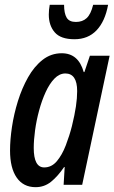

<svg xmlns="http://www.w3.org/2000/svg" viewBox="-20 -773 478 803"><path d="M128.9 9.8Q77.6 9.8 49.8 -30.3Q22 -70.3 22 -143.6Q22 -188 30 -241.9Q38.1 -295.9 54.9 -350.1Q71.8 -404.3 97.4 -449.7Q123 -495.1 158.2 -522.7Q193.4 -550.3 238.3 -550.3Q308.1 -550.3 330.1 -471.7H333L356 -540H438.5L323.7 0H246.1L250.5 -74.2H248Q221.7 -35.6 193.6 -12.9Q165.5 9.8 128.9 9.8ZM165 -72.8Q195.8 -72.8 217.8 -98.9Q239.7 -125 255.1 -165Q270.5 -205.1 280.8 -245.6Q292.5 -293.5 297.6 -328.1Q302.7 -362.8 302.7 -392.1Q302.7 -465.8 252.9 -465.8Q228 -465.3 207.5 -444.1Q187 -422.9 170.9 -387.7Q154.8 -352.5 143.6 -311Q132.3 -269.5 126.7 -228.3Q121.1 -187 121.1 -154.3Q121.1 -72.8 165 -72.8ZM291.5 -608.9Q233.9 -608.9 209 -637.7Q184.1 -666.5 184.1 -711.9Q184.1 -731.9 188 -752.9H248Q248 -717.3 258.8 -699.2Q269.5 -681.2 297.4 -681.2Q325.2 -681.2 342.5 -697.3Q359.9 -713.4 369.6 -752.9H432.1Q419.4 -683.6 383.8 -646.2Q348.1 -608.9 291.5 -608.9Z"/></svg>

Font: Open Sans Condensed SemiBold
Style: Italic
Weight: 600
Width: 3
Italic angle: -12°
Designer: Monotype Design Team
Foundry: Monotype Imaging Inc.
Version: Version 3.000; ttfautohint (v1.8.4)